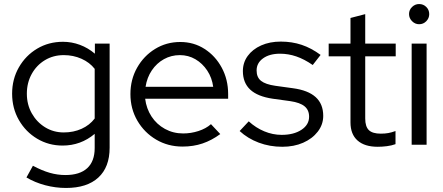

<svg xmlns="http://www.w3.org/2000/svg" viewBox="-20 -717 2196 951"><path d="M307 214Q255 214 204 200.5Q153 187 111 162L143 104Q188 128 226.5 139Q265 150 304 150Q375 150 412 116Q449 82 449 16V-54Q380 4 290 4Q221 4 164 -30Q107 -64 73.5 -122.5Q40 -181 40 -253Q40 -325 73.5 -383.5Q107 -442 164 -476Q221 -510 292 -510Q335 -510 375.5 -495Q416 -480 450 -451V-501H523V15Q523 111 467 162.5Q411 214 307 214ZM296 -61Q344 -61 384 -79Q424 -97 449 -130V-376Q424 -408 383.5 -426Q343 -444 296 -444Q244 -444 202.5 -419Q161 -394 137 -350.5Q113 -307 113 -253Q113 -199 137.5 -155.5Q162 -112 203.5 -86.5Q245 -61 296 -61Z M884 9Q812 9 753.5 -25.5Q695 -60 660.5 -119Q626 -178 626 -251Q626 -323 659 -381.5Q692 -440 748 -474.5Q804 -509 873 -509Q940 -509 993.5 -474.5Q1047 -440 1078.5 -381.5Q1110 -323 1110 -251V-228H699Q705 -179 730.5 -140Q756 -101 797 -78.5Q838 -56 887 -56Q926 -56 963 -68Q1000 -80 1025 -102L1071 -53Q1029 -22 983.5 -6.5Q938 9 884 9ZM701 -287H1036Q1030 -332 1006.5 -367.5Q983 -403 948 -423.5Q913 -444 871 -444Q828 -444 792 -424Q756 -404 732 -368.5Q708 -333 701 -287Z M1378 10Q1316 10 1261.5 -10.5Q1207 -31 1167 -68L1212 -116Q1247 -84 1289 -66.5Q1331 -49 1375 -49Q1435 -49 1473 -74Q1511 -99 1511 -139Q1511 -172 1488.5 -190.5Q1466 -209 1418 -216L1331 -228Q1256 -239 1219.5 -273Q1183 -307 1183 -365Q1183 -407 1207 -440Q1231 -473 1273.5 -492Q1316 -511 1371 -511Q1426 -511 1474 -495Q1522 -479 1568 -445L1529 -395Q1487 -424 1447.5 -437.5Q1408 -451 1367 -451Q1315 -451 1283 -428Q1251 -405 1251 -368Q1251 -334 1273 -316.5Q1295 -299 1344 -292L1431 -280Q1506 -270 1543.5 -236Q1581 -202 1581 -143Q1581 -100 1554 -65Q1527 -30 1481.5 -10Q1436 10 1378 10Z M1851 10Q1786 10 1751 -21Q1716 -52 1716 -111V-438H1608V-501H1716V-628L1789 -647V-501H1940V-438H1789V-130Q1789 -90 1807 -72.5Q1825 -55 1866 -55Q1887 -55 1903.5 -58Q1920 -61 1939 -68V-3Q1920 4 1896.5 7Q1873 10 1851 10Z M2019 0V-501H2093V0ZM2055.9 -597Q2036 -597 2021 -612Q2006 -627 2006 -647.5Q2006 -668 2021 -682.5Q2036 -697 2055.9 -697Q2077 -697 2091.5 -682.5Q2106 -668.1 2106 -647Q2106 -627 2091.5 -612Q2077 -597 2055.9 -597Z"/></svg>

Font: Red Hat Display VF
Style: Regular
Weight: 300
Designer: Pentagram, MCKL
Foundry: Pentagram, MCKL
Version: Version 1.023